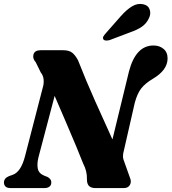

<svg xmlns="http://www.w3.org/2000/svg" viewBox="-24 -955 871 975"><path d="M171.5 -157Q163 -122.5 168 -98.2Q173 -74 201.5 -62.5L216 -57Q224.5 -53 230.5 -45.8Q236.5 -38.5 236.5 -29Q236.5 -14.5 227 -7.2Q217.5 0 203 0H30.5Q11.5 0 3.8 -8Q-4 -16 -4 -28Q-4 -50 21.5 -60.5L41 -67.5Q83 -82.5 103.5 -163.5L192.5 -507.5Q199.5 -530 197.5 -551Q195.5 -572 183 -587L157.5 -639Q140 -658 146.2 -679Q152.5 -700 182.5 -700H296Q327 -700 342.8 -687.2Q358.5 -674.5 372 -649.5Q413.5 -543.5 459.2 -441.5Q505 -339.5 547 -247L631 -592.5Q665.5 -724 755.5 -724Q786 -724 806.8 -706.5Q827.5 -689 827 -657Q826 -598.5 752.5 -555Q713.5 -532 693.2 -506Q673 -480 660.5 -433.5L605.5 -192.5Q600 -173.5 600.5 -160.2Q601 -147 608.5 -129.5L635 -55Q645 -33.5 636.2 -16.8Q627.5 0 605 0H459.5Q416.5 0 417.5 -45Q418.5 -86.5 398.5 -124Q385.5 -158 362.8 -212.2Q340 -266.5 311.8 -332.5Q283.5 -398.5 253.5 -468ZM590 -873.5Q618.5 -905.5 646 -922.5Q673.5 -939.5 703 -933.5Q729 -928 736.2 -906.2Q743.5 -884.5 732 -862Q719.5 -835 696 -819Q672.5 -803 636 -790.5L533 -751.5Q523.5 -748.5 513.8 -749.2Q504 -750 500.5 -756Q497 -763 501.5 -770.8Q506 -778.5 513.5 -786.5Z"/></svg>

Font: Fraunces 9pt
Style: Bold Italic
Weight: 700
Italic angle: -16°
Version: Version 1.000;[b76b70a41]